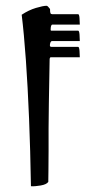

<svg xmlns="http://www.w3.org/2000/svg" viewBox="-20 -605 311 664"><path d="M127 -407 133 -553Q141 -553 144 -563.5Q147 -574 153 -574Q153 -563 154.5 -559.5Q156 -556 160 -556H250Q254 -556 255 -542.5Q256 -529 256 -520H161Q157 -520 155.5 -509.5Q154 -499 157 -499H250Q254 -499 255 -485.5Q256 -472 256 -463H160Q155 -463 153 -453Q151 -443 157 -443H250Q254 -443 255 -429Q256 -415 256 -407H156Q153 -407 152 -403Q151 -399 151 -381Q144 -392 138.5 -399.5Q133 -407 127 -407ZM153 -574Q154 -535 153 -479Q152 -423 151 -363Q150 -303 149 -249.5Q148 -196 148 -161Q148 -124 148 -83.5Q148 -43 147.5 -13Q147 17 147 24Q141 33 120.5 36.5Q100 40 87 39Q85 -85 80.5 -195.5Q76 -306 69.5 -397.5Q63 -489 55 -554Q79 -570 104 -577.5Q129 -585 141 -585Q145 -585 153 -574Z"/></svg>

Font: Ruwudu Medium
Style: Regular
Weight: 500
Designer: Becca Hirsbrunner Spalinger
Foundry: SIL International
Version: Version 3.000